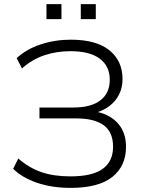

<svg xmlns="http://www.w3.org/2000/svg" viewBox="-20 -906 698 934"><path d="M44 0ZM324 8Q232 8 159.5 -17Q87 -42 44 -85L69 -135Q120 -90 180.5 -69Q241 -48 322 -48Q429 -48 479.5 -84.5Q530 -121 530 -192Q530 -263 485 -296.5Q440 -330 350 -330H172V-383H337Q423 -383 468.5 -418Q514 -453 514 -518Q514 -584 465.5 -620.5Q417 -657 323 -657Q255 -657 195.5 -637Q136 -617 87 -573L61 -623Q108 -667 178 -690Q248 -713 324 -713Q448 -713 512 -661.5Q576 -610 576 -522Q576 -464 544 -422Q512 -380 456 -361Q520 -346 556.5 -302.5Q593 -259 593 -192Q593 -98 526 -45Q459 8 324 8ZM373 -813V-886H446V-813ZM206 -813V-886H279V-813Z"/></svg>

Font: Winston Light
Style: Regular
Weight: 300
Designer: Original fonts by Vernon Adams / Changes by Cristiano Sobral
Foundry: Original fonts by Vernon Adams / Changes by Cristiano Sobral
Version: Version 2.503;July 17, 2020;FontCreator 13.0.0.2655 64-bit